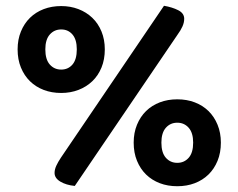

<svg xmlns="http://www.w3.org/2000/svg" viewBox="-20 -637 826 665"><path d="M343 -466Q343 -431 331.5 -403Q320 -375 299.5 -355.5Q279 -336 251.5 -325.5Q224 -315 192 -315Q159 -315 131.5 -325.5Q104 -336 84 -355.5Q64 -375 52.5 -403Q41 -431 41 -466Q41 -500 52.5 -528Q64 -556 84 -575.5Q104 -595 131.5 -605.5Q159 -616 192 -616Q224 -616 251.5 -605.5Q279 -595 299.5 -575.5Q320 -556 331.5 -528Q343 -500 343 -466ZM137 -466Q137 -431 152.5 -413.5Q168 -396 192 -396Q216 -396 231 -413.5Q246 -431 246 -466Q246 -500 231 -517.5Q216 -535 192 -535Q168 -535 152.5 -517.5Q137 -500 137 -466ZM548 -617Q577 -612 597.5 -601.5Q618 -591 618 -572Q618 -559 612 -545.5Q606 -532 595 -517L239 7Q209 4 189 -8Q169 -20 169 -38Q169 -50 175 -63Q181 -76 191 -91ZM745 -143Q745 -108 733.5 -80Q722 -52 702 -32.5Q682 -13 654.5 -2.5Q627 8 594 8Q561 8 533.5 -2.5Q506 -13 486 -32.5Q466 -52 454.5 -80Q443 -108 443 -143Q443 -177 454.5 -205Q466 -233 486 -252.5Q506 -272 533.5 -282.5Q561 -293 594 -293Q627 -293 654.5 -282.5Q682 -272 702 -252.5Q722 -233 733.5 -205Q745 -177 745 -143ZM539 -143Q539 -108 554.5 -90.5Q570 -73 594 -73Q618 -73 633.5 -90.5Q649 -108 649 -143Q649 -177 633.5 -194.5Q618 -212 594 -212Q570 -212 554.5 -194.5Q539 -177 539 -143Z"/></svg>

Font: Baloo Bhai 2 SemiBold
Style: Regular
Weight: 600
Designer: Supriya Tembe, Noopur Datye and Ek Type
Foundry: Ek Type
Version: Version 1.640;PS 1.000;hotconv 16.6.51;makeotf.lib2.5.65220;